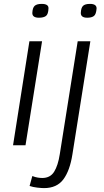

<svg xmlns="http://www.w3.org/2000/svg" viewBox="-20 -746 533 986"><path d="M194 -726Q230 -726 229 -703Q228 -673 216 -664Q204 -655 180 -655Q146 -655 146 -679Q147 -706 158 -716Q169 -726 194 -726ZM47 0 131 -534H196L111 0ZM442 -726Q476 -726 476 -703Q474 -673 462.5 -664Q451 -655 428 -655Q395 -655 395 -679Q396 -706 406.5 -716Q417 -726 442 -726ZM444 -534 352 46Q339 130 305.5 175Q272 220 206 220Q194 220 171.5 217.5Q149 215 132 209L146 158Q161 164 174 166Q187 168 197 168Q238 168 258 136Q278 104 287 46L379 -534Z"/></svg>

Font: Georama Expanded Light
Style: Italic
Weight: 300
Width: 7
Italic angle: -9°
Designer: Jean-Baptiste Levee
Foundry: Production Type
Version: Version 1.000